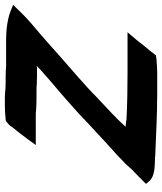

<svg xmlns="http://www.w3.org/2000/svg" viewBox="40 -698 651 770"><g transform="rotate(-90 365.0 -313.5)"><path d="M12 -53 23 -40C42 -18 80 -18 111 -17H120L122 -16H124C204 -13 288 -8 374 -8H454C473 -8 492 -9 512 -11L527 -13L537 -25C538 -26 536 -24 545 -36C562 -55 578 -77 588 -89L620 -127H464C403 -127 334 -128 274 -131C264 -132 255 -134 241 -135L244 -138L245 -139L247 -141C261 -157 275 -170 294 -189C316 -210 333 -226 358 -249L359 -250C411 -302 471 -351 527 -401C554 -425 577 -446 606 -471C639 -499 676 -529 707 -562L730 -586L705 -596C686 -604 660 -609 633 -612C619 -613 607 -614 593 -614H485C461 -616 436 -616 410 -616C393 -616 377 -619 356 -619H329C310 -619 292 -618 273 -616L264 -615L256 -608C248 -602 244 -597 240 -590C221 -567 206 -547 194 -531L168 -495H293C322 -492 355 -492 386 -492H399L411 -491C434 -490 456 -490 477 -490H479L486 -492C479 -486 471 -477 463 -470C454 -462 442 -453 431 -442C395 -411 355 -378 318 -344C285 -316 254 -283 225 -258C198 -233 172 -208 148 -187C129 -171 114 -155 98 -140L96 -139L95 -138C88 -130 79 -120 71 -111C56 -97 41 -82 28 -69Z"/></g></svg>

Font: SolarCharger
Style: 1052
Weight: 1000
Designer: Mew Too
Foundry: Cannot Into Space Fonts/KineticPlasma Fonts
Version: Version 1.100